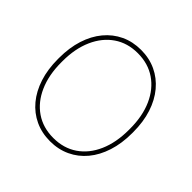

<svg xmlns="http://www.w3.org/2000/svg" viewBox="-180 -899 1088 1088"><g transform="rotate(45 363.5 -355.5)"><path d="M361.3 10.3Q294.9 10.3 240.2 -15.4Q185.5 -41 146 -88.6Q106.4 -136.2 85 -202.6Q63.5 -269 63.5 -351.1V-359.9Q63.5 -441.9 84.7 -508.3Q106 -574.7 145.5 -622.3Q185.1 -669.9 239.5 -695.6Q293.9 -721.2 360.4 -721.2Q426.3 -721.2 481 -695.6Q535.6 -669.9 575.4 -622.3Q615.2 -574.7 636.7 -508.3Q658.2 -441.9 658.2 -359.9V-351.1Q658.2 -269 636.7 -202.4Q615.2 -135.7 575.9 -88.4Q536.6 -41 481.9 -15.4Q427.2 10.3 361.3 10.3ZM361.3 -16.1Q443.8 -16.1 504.6 -57.6Q565.4 -99.1 598.6 -174.6Q631.8 -250 631.8 -351.1V-360.8Q631.8 -461.4 598.4 -536.6Q564.9 -611.8 503.9 -653.3Q442.9 -694.8 360.4 -694.8Q278.3 -694.8 217.8 -653.3Q157.2 -611.8 123.8 -536.6Q90.3 -461.4 90.3 -360.8V-351.1Q90.3 -250 123.8 -174.6Q157.2 -99.1 218 -57.6Q278.8 -16.1 361.3 -16.1Z"/></g></svg>

Font: Roboto Slab LO Thin
Style: Regular
Weight: 250
Designer: Google
Version: Version 2.00;September 28, 2018;FontCreator 11.5.0.2427 64-b